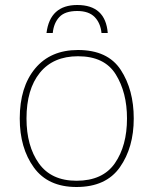

<svg xmlns="http://www.w3.org/2000/svg" viewBox="-20 -738 615 768"><path d="M515 -264Q515 -379 463 -458.5Q411 -538 292 -538Q182 -538 120.5 -464Q59 -390 59 -264Q59 -146 115.5 -68Q172 10 286 10Q404 10 459.5 -69Q515 -148 515 -264ZM86 -264Q86 -381 139.5 -447Q193 -513 292 -513Q398 -513 443 -440.5Q488 -368 488 -264Q488 -155 439.5 -85Q391 -15 286 -15Q185 -15 135.5 -84.5Q86 -154 86 -264ZM289 -718Q180 -718 166 -606H191Q195 -646 217.5 -670Q240 -694 289 -694Q335 -694 358.5 -670Q382 -646 386 -606H411Q402 -718 289 -718Z"/></svg>

Font: Noto Sans UI Thin
Style: Regular
Weight: 250
Designer: Monotype Design Team
Foundry: Monotype Imaging Inc.
Version: Version 1.901